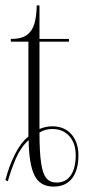

<svg xmlns="http://www.w3.org/2000/svg" viewBox="-25 -680 328 710"><path d="M-5 -14Q8 -65 30 -109Q52 -153 80 -175Q80 -194 80 -213V-526H15V-536Q55 -536 75 -551Q95 -566 102.5 -593.5Q110 -621 111 -660H121V-536H230V-526H121V-203Q145 -213 168 -213Q213 -213 239 -183.5Q265 -154 265 -105Q265 -51 241.5 -20.5Q218 10 173 10Q123 10 102.5 -31.5Q82 -73 81 -162Q52 -136 34 -94.5Q16 -53 4 -10ZM184 -5Q219 -5 237 -32Q255 -59 255 -106Q255 -150 231.5 -176.5Q208 -203 168 -203Q142 -203 121 -190Q121 -118 127 -77.5Q133 -37 146.5 -21Q160 -5 184 -5Z"/></svg>

Font: Noto Serif Display Condensed ExtraLight
Style: Regular
Weight: 200
Width: 3
Designer: Monotype Design Team
Foundry: Monotype Imaging Inc.
Version: Version 2.009